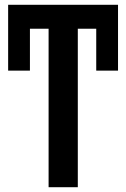

<svg xmlns="http://www.w3.org/2000/svg" viewBox="-20 -782 528 802"><path d="M305 0H183V-662H105V-487H14V-762H473V-487H382V-662H305Z"/></svg>

Font: Avrile Sans Condensed SemiBold
Style: Regular
Weight: 600
Width: 3
Designer: Monotype Design Team
Foundry: Monotype Imaging Inc.
Version: Version 2.001;September 10, 2019;FontCreator 11.5.0.2425 64-